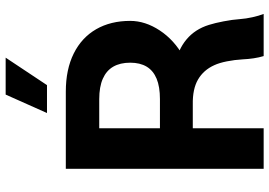

<svg xmlns="http://www.w3.org/2000/svg" viewBox="-162 -828 989 706"><g transform="rotate(-90 333.0 -474.5)"><path d="M65.7 -727.5H349.6Q431.3 -727.5 489.9 -698.3Q548.4 -669.1 579.1 -615.8Q609.7 -562.5 609.7 -490.8Q609.7 -435.4 574.5 -382Q539.2 -328.5 478.1 -294.6Q417 -260.6 344.3 -260.6H153.9V-381.4H322.5Q367.5 -381.4 397.1 -393.6Q426.7 -405.9 441.4 -430.2Q456 -454.5 456 -490.8Q456 -527.6 441.4 -553Q426.7 -578.4 396.9 -591.5Q367.1 -604.6 322 -604.6H214.9V0H65.7ZM468.3 -76.5Q466.5 -107.2 460.9 -135.2Q455.3 -163.2 446.8 -181.6Q429.1 -220.9 394.2 -241.3Q359.2 -261.7 301.8 -260.6L450 -324.5Q503 -315.7 541.2 -284Q579.3 -252.3 595.1 -200.8Q602 -178.8 608.1 -147Q614.3 -115.2 616.2 -87.6Q617.9 -64.8 623.1 -41.6Q628.2 -18.4 635.2 0H480.3Q475.1 -17 472.2 -36.5Q469.2 -56.1 468.3 -76.5ZM338.7 -948.7H474.5L373.5 -796.7H270.9Z"/></g></svg>

Font: Raveo Variable
Style: Regular
Weight: 400
Designer: Jakub Foglar, Rasmus Andersson (Inter)
Foundry: Jakubfoglar.com
Version: Version 1.000;Glyphs 3.2.3 (3260)